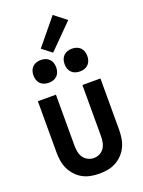

<svg xmlns="http://www.w3.org/2000/svg" viewBox="-181 -1070 862 1159"><g transform="rotate(-20 250.0 -490.5)"><path d="M250 8Q278 8 305 3Q332 -2 356 -15Q380 -28 399.5 -48.5Q419 -69 430.5 -93.5Q442 -118 446.5 -145.5Q451 -173 451 -200V-530H335V-200Q335 -181 331 -161.5Q327 -142 316.5 -126Q306 -110 288 -101Q270 -92 250 -92Q231 -92 213 -101Q195 -110 184 -126Q173 -142 169 -161.5Q165 -181 165 -200V-530H49V-200Q49 -173 53.5 -145.5Q58 -118 70 -93.5Q82 -69 101 -48.5Q120 -28 144 -15Q168 -2 195.5 3Q223 8 250 8ZM350 -612Q365 -612 379 -616.5Q393 -621 403.5 -631.5Q414 -642 418.5 -656Q423 -670 423 -685Q423 -700 418.5 -714Q414 -728 403.5 -738.5Q393 -749 379 -753.5Q365 -758 350 -758Q335 -758 321 -753.5Q307 -749 296.5 -738.5Q286 -728 281.5 -714Q277 -700 277 -685Q277 -670 281.5 -656Q286 -642 296.5 -631.5Q307 -621 321 -616.5Q335 -612 350 -612ZM150 -612Q165 -612 179 -616.5Q193 -621 203.5 -631.5Q214 -642 218.5 -656Q223 -670 223 -685Q223 -700 218.5 -714Q214 -728 203.5 -738.5Q193 -749 179 -753.5Q165 -758 150 -758Q135 -758 121 -753.5Q107 -749 96.5 -738.5Q86 -728 81.5 -714Q77 -700 77 -685Q77 -670 81.5 -656Q86 -642 96.5 -631.5Q107 -621 121 -616.5Q135 -612 150 -612ZM236 -774 389 -928 311 -989 174 -822Z"/></g></svg>

Font: Iosevka SS09
Style: Bold
Weight: 700
Monospace: yes
Designer: Belleve Invis
Foundry: Belleve Invis
Version: Version 5.2.1; ttfautohint (v1.8.3)